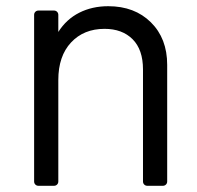

<svg xmlns="http://www.w3.org/2000/svg" viewBox="-20 -600 634 619"><path d="M90 -15V-552Q90 -558 94 -562Q98 -566 104 -566H154Q160 -566 164 -562Q168 -558 168 -552V-497Q194 -538 235.5 -559Q277 -580 329 -580Q414 -580 466.5 -528Q519 -476 519 -391V-15Q519 -9 515 -5Q511 -1 505 -1H455Q449 -1 445 -5Q441 -9 441 -15V-376Q441 -440 407.5 -473.5Q374 -507 317 -507Q250 -507 209 -463Q168 -419 168 -342V-15Q168 -9 164 -5Q160 -1 154 -1H104Q98 -1 94 -5Q90 -9 90 -15Z"/></svg>

Font: Miriam Libre
Style: Regular
Weight: 400
Designer: Michal Sahar
Foundry: Hagilda
Version: Version 1.001